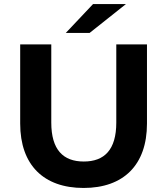

<svg xmlns="http://www.w3.org/2000/svg" viewBox="-20 -920 828 951"><path d="M394 11C591 11 708 -102 708 -308V-700H556V-313C556 -178 497 -120 395 -120C293 -120 234 -178 234 -313V-700H80V-308C80 -102 197 11 394 11ZM424 -757 604 -900H441L306 -757Z"/></svg>

Font: Montserrat-Alt1
Style: Bold
Weight: 700
Designer: Differentunic
Foundry: Differentunic
Version: Version 7.222